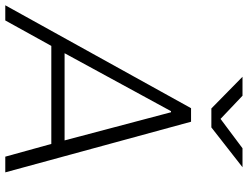

<svg xmlns="http://www.w3.org/2000/svg" viewBox="-142 -792 916 709"><g transform="rotate(90 315.5 -438.0)"><path d="M-19 0 361 -686H411L598 0H540L493 -170H131L37 0ZM158 -219H480L376 -612H372ZM362 -761 245 -876H315L412 -784H386L509 -876H579L432 -761Z"/></g></svg>

Font: Chivo Medium Thin
Style: Italic
Weight: 250
Italic angle: -8.05°
Version: Version 2.002